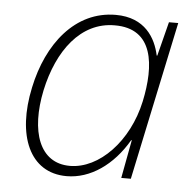

<svg xmlns="http://www.w3.org/2000/svg" viewBox="-45 -584 643 639"><g transform="rotate(5 277.0 -264.5)"><path d="M200 10C279 10 354 -42 404 -128H406L382 0H414L526 -530H495L466 -416H464C452 -473 415 -539 317 -539C181 -539 91 -422 60 -274C25 -112 76 10 200 10ZM208 -25C106 -25 70 -129 99 -268C128 -403 203 -504 316 -504C447 -505 457 -382 431 -260C402 -125 306 -25 208 -25Z"/></g></svg>

Font: Noto Sans ExtraLight
Style: Italic
Weight: 200
Italic angle: -12°
Designer: Monotype Design Team
Foundry: Monotype Imaging Inc.
Version: Version 2.013